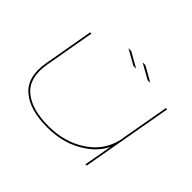

<svg xmlns="http://www.w3.org/2000/svg" viewBox="-143 -920 1164 1164"><g transform="rotate(45 439.0 -338.0)"><path d="M686.5 0 715.5 -161 719.5 -183Q688.5 -115.5 614 -65.5Q509 6 364.5 6Q213.5 6 137 -60.5Q60.5 -127 84.5 -264L141 -586H152L95.5 -265Q72 -131.5 145.2 -68.2Q218.5 -5 363.5 -5Q506.5 -5 610.5 -77Q706 -143 731.5 -253L790.5 -586H801.5L697.5 0ZM592.5 -627 494.5 -682H518.5L615.5 -627ZM471 -627 373 -682H397L494 -627Z"/></g></svg>

Font: Anybody UltraExpanded Thin
Style: Italic
Weight: 100
Width: 9
Italic angle: -10°
Designer: Tyler Finck
Foundry: Etcetera Type Company
Version: Version 1.010; ttfautohint (v1.8.3) -l 8 -r 50 -G 200 -x 14 